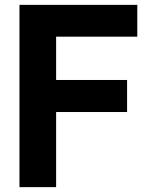

<svg xmlns="http://www.w3.org/2000/svg" viewBox="-20 -770 606 790"><path d="M210.9 -619.1V-440.9H502.9V-309.1H210.9V0H60.1V-750H544.9V-619.1Z"/></svg>

Font: Oakes Grotesk
Style: Bold
Weight: 700
Designer: Samuel Oakes
Foundry: Samuel Oakes
Version: Version 1.0 | wf-rip DC20170320